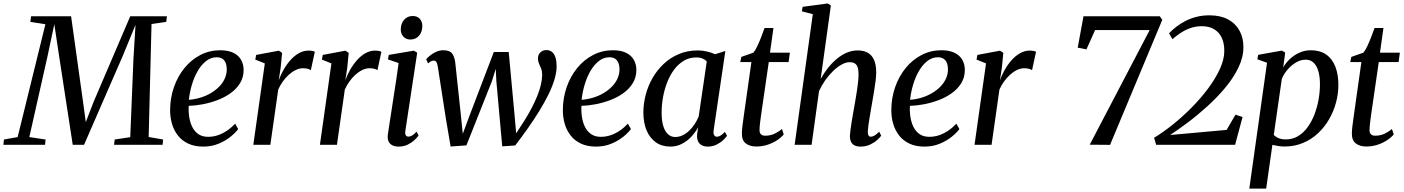

<svg xmlns="http://www.w3.org/2000/svg" viewBox="-56 -837 8114 1110"><path d="M-36.5 0 -33 -30.5 46 -44.5 206.5 -697 119.5 -710.5 124 -743H355L424.5 -245L440 -131L485.5 -249L697 -743H909L905 -710.5L820 -698L803.5 -45L887 -30.5L884 0H603.5L607 -30.5L697 -44L715.5 -497L727.5 -693.5L655.5 -518L430 0H364.5L286.5 -507.5L258 -697L218 -508.5L113.5 -44.5L207.5 -30.5L204.5 0Z M1321 -91Q1306.5 -70.5 1277.2 -46.8Q1248 -23 1207.8 -6.2Q1167.5 10.5 1119 10.5Q1068.5 10.5 1032 -6.8Q995.5 -24 972.2 -54Q949 -84 938 -122.2Q927 -160.5 927.5 -202Q928 -271.5 949.8 -333.8Q971.5 -396 1010.5 -443.8Q1049.5 -491.5 1102.2 -519Q1155 -546.5 1217 -546.5Q1262.5 -546.5 1292.5 -532Q1322.5 -517.5 1337.2 -492Q1352 -466.5 1352.5 -433.5Q1352.5 -390 1332 -356.5Q1311.5 -323 1277.2 -298.5Q1243 -274 1201.2 -258.2Q1159.5 -242.5 1116 -234.2Q1072.5 -226 1035 -225Q1033 -192 1038 -160Q1043 -128 1056 -102.2Q1069 -76.5 1091.5 -61.2Q1114 -46 1146.5 -46Q1177 -46 1204.5 -55.5Q1232 -65 1257 -82Q1282 -99 1303.5 -122ZM1197.5 -506Q1163 -506 1135.2 -484Q1107.5 -462 1086.8 -426Q1066 -390 1053.2 -346.8Q1040.5 -303.5 1036 -260Q1069 -262.5 1101 -272Q1133 -281.5 1160.8 -297.5Q1188.5 -313.5 1209.8 -334.8Q1231 -356 1243 -381.8Q1255 -407.5 1255 -436.5Q1254.5 -471 1239.8 -488.5Q1225 -506 1197.5 -506Z M1408.5 0 1475 -470.5 1420 -492.5 1425 -519.5 1556 -544 1575 -531.5 1566.5 -445.5 1555.5 -372.5Q1565.5 -402 1582.5 -432.2Q1599.5 -462.5 1621.8 -488Q1644 -513.5 1671 -529Q1698 -544.5 1728 -544.5Q1740.5 -544.5 1750 -542.5Q1759.5 -540.5 1764 -537.5L1741 -431Q1736.5 -435.5 1724 -439Q1711.5 -442.5 1695.5 -442.5Q1674.5 -442.5 1653.5 -432.2Q1632.5 -422 1613.2 -404.5Q1594 -387 1578.5 -365Q1563 -343 1552.5 -319.5L1507 0Z M1793.5 0 1860 -470.5 1805 -492.5 1810 -519.5 1941 -544 1960 -531.5 1951.5 -445.5 1940.5 -372.5Q1950.5 -402 1967.5 -432.2Q1984.5 -462.5 2006.8 -488Q2029 -513.5 2056 -529Q2083 -544.5 2113 -544.5Q2125.5 -544.5 2135 -542.5Q2144.5 -540.5 2149 -537.5L2126 -431Q2121.5 -435.5 2109 -439Q2096.5 -442.5 2080.5 -442.5Q2059.5 -442.5 2038.5 -432.2Q2017.5 -422 1998.2 -404.5Q1979 -387 1963.5 -365Q1948 -343 1937.5 -319.5L1892 0Z M2248.5 10.5Q2228.5 10.5 2213.5 3.5Q2198.5 -3.5 2191 -18.2Q2183.5 -33 2186 -57Q2188 -72 2193 -104.5Q2198 -137 2204.8 -181Q2211.5 -225 2219.2 -275Q2227 -325 2234.8 -376Q2242.5 -427 2248.5 -472.5L2187 -493.5L2191.5 -519.5L2336 -544L2356 -532.5L2287.5 -81Q2284.5 -62.5 2290.2 -54.8Q2296 -47 2304.5 -47Q2314.5 -47 2325.5 -53Q2336.5 -59 2352.5 -76L2364 -53.5Q2356.5 -42.5 2340.5 -27.5Q2324.5 -12.5 2301.5 -1Q2278.5 10.5 2248.5 10.5ZM2316.5 -608.5Q2291.5 -608.5 2276 -625.2Q2260.5 -642 2261 -668Q2261.5 -702 2280.8 -723.2Q2300 -744.5 2330 -744.5Q2356.5 -744.5 2371.2 -727.8Q2386 -711 2385.5 -687Q2385.5 -652.5 2366.5 -630.5Q2347.5 -608.5 2316.5 -608.5Z M2549 10 2521 -156 2475 -452Q2472 -471 2466.8 -478.8Q2461.5 -486.5 2452 -486.5Q2442 -487 2434.2 -482Q2426.5 -477 2418.5 -470.5L2408 -494.5Q2414.5 -503 2429 -515Q2443.5 -527 2464 -536.8Q2484.5 -546.5 2507.5 -546.5Q2543.5 -546.5 2557.8 -527.8Q2572 -509 2576 -474.5L2608.5 -171L2619.5 -63.5L2658.5 -168.5L2799 -536.5H2885L2919.5 -164L2928 -66L2978.5 -144Q3000 -179 3018 -213.2Q3036 -247.5 3049.5 -280.8Q3063 -314 3070.5 -345Q3078 -376 3078.5 -404Q3078.5 -424.5 3072.5 -440Q3066.5 -455.5 3060.2 -469.2Q3054 -483 3054 -498Q3054 -520.5 3068 -534Q3082 -547.5 3102 -547.5Q3123.5 -547.5 3136.8 -535.5Q3150 -523.5 3156 -502.5Q3162 -481.5 3162 -454.5Q3162 -418.5 3149.2 -376.5Q3136.5 -334.5 3113.8 -288.8Q3091 -243 3061 -194.2Q3031 -145.5 2995.8 -95.5Q2960.5 -45.5 2922.5 4L2847.5 9L2813.5 -368.5L2810 -439L2788 -368L2640.5 3.5Z M3591.5 -91Q3577 -70.5 3547.8 -46.8Q3518.5 -23 3478.2 -6.2Q3438 10.5 3389.5 10.5Q3339 10.5 3302.5 -6.8Q3266 -24 3242.8 -54Q3219.5 -84 3208.5 -122.2Q3197.5 -160.5 3198 -202Q3198.5 -271.5 3220.2 -333.8Q3242 -396 3281 -443.8Q3320 -491.5 3372.8 -519Q3425.5 -546.5 3487.5 -546.5Q3533 -546.5 3563 -532Q3593 -517.5 3607.8 -492Q3622.5 -466.5 3623 -433.5Q3623 -390 3602.5 -356.5Q3582 -323 3547.8 -298.5Q3513.5 -274 3471.8 -258.2Q3430 -242.5 3386.5 -234.2Q3343 -226 3305.5 -225Q3303.5 -192 3308.5 -160Q3313.5 -128 3326.5 -102.2Q3339.5 -76.5 3362 -61.2Q3384.5 -46 3417 -46Q3447.5 -46 3475 -55.5Q3502.5 -65 3527.5 -82Q3552.5 -99 3574 -122ZM3468 -506Q3433.5 -506 3405.8 -484Q3378 -462 3357.2 -426Q3336.5 -390 3323.8 -346.8Q3311 -303.5 3306.5 -260Q3339.5 -262.5 3371.5 -272Q3403.5 -281.5 3431.2 -297.5Q3459 -313.5 3480.2 -334.8Q3501.5 -356 3513.5 -381.8Q3525.5 -407.5 3525.5 -436.5Q3525 -471 3510.2 -488.5Q3495.5 -506 3468 -506Z M4070 -86Q4067 -63.5 4073 -55Q4079 -46.5 4089 -46.5Q4098.5 -46.5 4109.8 -53.2Q4121 -60 4135 -74.5L4147 -52Q4141.5 -43 4126 -28Q4110.5 -13 4087.2 -1.2Q4064 10.5 4035 10.5Q4004.5 10.5 3988 -7.2Q3971.5 -25 3974 -59L3980 -101Q3965 -73 3941.5 -47.5Q3918 -22 3887.2 -5.8Q3856.5 10.5 3820 10.5Q3770.5 10.5 3735.5 -14.2Q3700.5 -39 3682 -83.2Q3663.5 -127.5 3663.5 -186.5Q3663.5 -237 3676.8 -288.2Q3690 -339.5 3716.2 -385.5Q3742.5 -431.5 3780.8 -467.5Q3819 -503.5 3868.8 -524.5Q3918.5 -545.5 3979 -545.5Q4005 -545.5 4031.2 -539.2Q4057.5 -533 4078.5 -523.5L4137.5 -542.5ZM4030 -482Q4020 -492.5 4005 -498.8Q3990 -505 3970 -505Q3929.5 -505 3897.5 -486Q3865.5 -467 3841.2 -434.5Q3817 -402 3801 -360.8Q3785 -319.5 3777 -274.5Q3769 -229.5 3769 -186.5Q3769 -138 3779 -106.8Q3789 -75.5 3806.8 -60.2Q3824.5 -45 3847.5 -45Q3870 -45 3890.2 -54.8Q3910.5 -64.5 3928.5 -81.5Q3946.5 -98.5 3960.5 -120Q3974.5 -141.5 3983.5 -164.5Z M4344.5 -175.5Q4341.5 -153.5 4339.5 -137.8Q4337.5 -122 4336.2 -109.5Q4335 -97 4335 -84.5Q4335 -68.5 4343.5 -60.5Q4352 -52.5 4367.5 -52.5Q4398 -52.5 4422.5 -64.2Q4447 -76 4464.5 -91.5L4475 -60Q4459.5 -41 4434.5 -25Q4409.5 -9 4379.2 0.5Q4349 10 4316 10Q4278.5 10 4255.2 -8.2Q4232 -26.5 4233 -67.5Q4233 -74 4233.8 -83.8Q4234.5 -93.5 4236 -106.5Q4237.5 -119.5 4239.8 -135.5Q4242 -151.5 4244.5 -170.5L4288 -478H4223.5L4230 -508L4299.5 -532.5Q4310 -544.5 4322.2 -570.2Q4334.5 -596 4345.5 -625Q4356.5 -654 4364 -675H4415.5L4395.5 -532.5H4510.5L4503 -478H4388.5Z M4919 10.5Q4898.5 10.5 4884.8 3.8Q4871 -3 4864.2 -16.8Q4857.5 -30.5 4857.5 -51.5Q4858 -64.5 4860.5 -84Q4863 -103.5 4866.8 -127.2Q4870.5 -151 4875 -176Q4879.5 -201 4883.5 -224.5Q4887.5 -248 4891.8 -272.5Q4896 -297 4899.5 -321.2Q4903 -345.5 4905.2 -367.5Q4907.5 -389.5 4907.5 -407.5Q4907.5 -433.5 4902 -448.8Q4896.5 -464 4885 -470.8Q4873.5 -477.5 4855.5 -477.5Q4834.5 -477.5 4810 -464Q4785.5 -450.5 4761 -427Q4736.5 -403.5 4715.2 -373.5Q4694 -343.5 4679 -310.5L4636 0H4538L4643 -755L4579.5 -771.5L4584.5 -797.5L4729.5 -817L4747.5 -805.5L4688.5 -380.5Q4707 -414 4730.5 -443.8Q4754 -473.5 4781.5 -496.5Q4809 -519.5 4839.5 -532.5Q4870 -545.5 4902 -545.5Q4936.5 -545.5 4960.5 -532.2Q4984.5 -519 4997 -490.8Q5009.5 -462.5 5009.5 -418Q5009.5 -397.5 5005.8 -367.8Q5002 -338 4996.5 -304.8Q4991 -271.5 4985.5 -240.5Q4982 -219.5 4978 -196.8Q4974 -174 4970.5 -151.8Q4967 -129.5 4964.2 -110.5Q4961.5 -91.5 4961 -77.5Q4960.5 -61 4965.2 -53.8Q4970 -46.5 4978 -46.5Q4988 -46.5 4999.5 -53.2Q5011 -60 5027 -75.5L5038.5 -52.5Q5031.5 -42.5 5015 -27.5Q4998.5 -12.5 4974.2 -1Q4950 10.5 4919 10.5Z M5490.5 -91Q5476 -70.5 5446.8 -46.8Q5417.5 -23 5377.2 -6.2Q5337 10.5 5288.5 10.5Q5238 10.5 5201.5 -6.8Q5165 -24 5141.8 -54Q5118.5 -84 5107.5 -122.2Q5096.5 -160.5 5097 -202Q5097.5 -271.5 5119.2 -333.8Q5141 -396 5180 -443.8Q5219 -491.5 5271.8 -519Q5324.5 -546.5 5386.5 -546.5Q5432 -546.5 5462 -532Q5492 -517.5 5506.8 -492Q5521.5 -466.5 5522 -433.5Q5522 -390 5501.5 -356.5Q5481 -323 5446.8 -298.5Q5412.5 -274 5370.8 -258.2Q5329 -242.5 5285.5 -234.2Q5242 -226 5204.5 -225Q5202.5 -192 5207.5 -160Q5212.5 -128 5225.5 -102.2Q5238.5 -76.5 5261 -61.2Q5283.5 -46 5316 -46Q5346.5 -46 5374 -55.5Q5401.5 -65 5426.5 -82Q5451.5 -99 5473 -122ZM5367 -506Q5332.5 -506 5304.8 -484Q5277 -462 5256.2 -426Q5235.5 -390 5222.8 -346.8Q5210 -303.5 5205.5 -260Q5238.5 -262.5 5270.5 -272Q5302.5 -281.5 5330.2 -297.5Q5358 -313.5 5379.2 -334.8Q5400.5 -356 5412.5 -381.8Q5424.5 -407.5 5424.5 -436.5Q5424 -471 5409.2 -488.5Q5394.5 -506 5367 -506Z M5578 0 5644.5 -470.5 5589.5 -492.5 5594.5 -519.5 5725.5 -544 5744.5 -531.5 5736 -445.5 5725 -372.5Q5735 -402 5752 -432.2Q5769 -462.5 5791.2 -488Q5813.5 -513.5 5840.5 -529Q5867.5 -544.5 5897.5 -544.5Q5910 -544.5 5919.5 -542.5Q5929 -540.5 5933.5 -537.5L5910.5 -431Q5906 -435.5 5893.5 -439Q5881 -442.5 5865 -442.5Q5844 -442.5 5823 -432.2Q5802 -422 5782.8 -404.5Q5763.5 -387 5748 -365Q5732.5 -343 5722 -319.5L5676.5 0Z M6590.5 -663H6275L6225 -551.5L6174.5 -561.5L6208 -743H6649L6663.5 -722.5L6361.5 0.5L6244 -0.5Z M6628 0 6616 -40.5Q6667.5 -71.5 6723.5 -116.2Q6779.5 -161 6832.5 -214.5Q6885.5 -268 6928.2 -325.2Q6971 -382.5 6996.5 -438.2Q7022 -494 7022 -543Q7022 -588 7006.8 -619.8Q6991.5 -651.5 6962.5 -668.5Q6933.5 -685.5 6892 -685.5Q6855.5 -685.5 6824.8 -674.2Q6794 -663 6768.2 -645.8Q6742.5 -628.5 6722 -610.5L6702.5 -644.5Q6720 -663 6743.5 -681.5Q6767 -700 6796.5 -715.2Q6826 -730.5 6861 -739.5Q6896 -748.5 6936 -748.5Q6999 -748.5 7042.8 -725.2Q7086.5 -702 7109.5 -660.5Q7132.5 -619 7132.5 -565Q7132.5 -506 7103.5 -446Q7074.5 -386 7026.8 -329Q6979 -272 6922.2 -220.8Q6865.5 -169.5 6809.2 -127.5Q6753 -85.5 6708.5 -56.5L7035.5 -86L7086.5 -174L7127.5 -160.5L7084.5 0Z M7166.5 253.5 7269 -474 7213 -494.5 7218 -520 7355 -544.5 7374 -533 7362.5 -447.5Q7378.5 -475 7403 -497.5Q7427.5 -520 7457.8 -533.2Q7488 -546.5 7522 -546.5Q7575 -546.5 7610.5 -522Q7646 -497.5 7663.8 -452.2Q7681.5 -407 7681.5 -346Q7681.5 -295.5 7668 -244.8Q7654.5 -194 7628.2 -148.2Q7602 -102.5 7564 -66.8Q7526 -31 7477 -10.5Q7428 10 7369.5 10Q7352 10 7334.2 7.2Q7316.5 4.5 7300 0.5L7264 253.5ZM7308 -57Q7320 -44.5 7337.2 -37.8Q7354.5 -31 7377.5 -31Q7417 -31 7448.8 -50.2Q7480.5 -69.5 7504.2 -102.5Q7528 -135.5 7543.8 -177Q7559.5 -218.5 7567.2 -263Q7575 -307.5 7575 -350Q7575 -394.5 7565.5 -426.2Q7556 -458 7537.8 -475Q7519.5 -492 7492.5 -492Q7464 -492 7436.8 -476Q7409.5 -460 7387.8 -434.8Q7366 -409.5 7354.5 -381Z M7871 -175.5Q7868 -153.5 7866 -137.8Q7864 -122 7862.8 -109.5Q7861.5 -97 7861.5 -84.5Q7861.5 -68.5 7870 -60.5Q7878.5 -52.5 7894 -52.5Q7924.5 -52.5 7949 -64.2Q7973.5 -76 7991 -91.5L8001.5 -60Q7986 -41 7961 -25Q7936 -9 7905.8 0.5Q7875.5 10 7842.5 10Q7805 10 7781.8 -8.2Q7758.5 -26.5 7759.5 -67.5Q7759.5 -74 7760.2 -83.8Q7761 -93.5 7762.5 -106.5Q7764 -119.5 7766.2 -135.5Q7768.5 -151.5 7771 -170.5L7814.5 -478H7750L7756.5 -508L7826 -532.5Q7836.5 -544.5 7848.8 -570.2Q7861 -596 7872 -625Q7883 -654 7890.5 -675H7942L7922 -532.5H8037L8029.5 -478H7915Z"/></svg>

Font: Merriweather 72pt
Style: Italic
Weight: 400
Italic angle: -7.8°
Version: Version 2.101